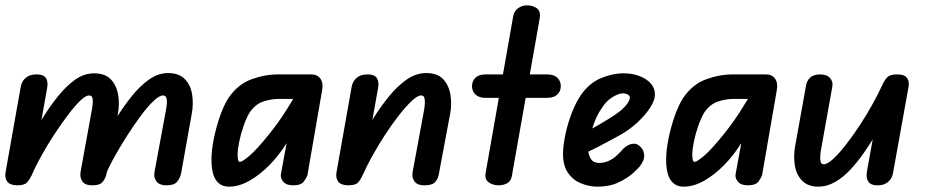

<svg xmlns="http://www.w3.org/2000/svg" viewBox="-27 -695 3487 720"><path d="M36 0Q9 -1 -0.5 -15Q-10 -29 -6 -50L51 -371Q52 -379 58 -389.5Q64 -400 76.5 -408Q89 -416 111 -416Q136 -416 145 -402.5Q154 -389 150 -366L91 -36Q83 -20 73.5 -10Q64 0 36 0ZM320 0Q292 0 282 -14.5Q272 -29 275 -50L316 -275Q319 -290 320.5 -304.5Q322 -319 319.5 -328Q317 -337 307 -337Q294 -337 273.5 -317Q253 -297 228 -264Q203 -231 177 -191.5Q151 -152 128.5 -111.5Q106 -71 91 -36L83 -169Q106 -208 132.5 -251.5Q159 -295 190 -333.5Q221 -372 254.5 -396Q288 -420 326 -420Q367 -420 388.5 -397.5Q410 -375 416 -340Q422 -305 415 -267L372 -41Q368 -25 357.5 -12.5Q347 0 320 0ZM597 0Q571 0 560 -14.5Q549 -29 552 -48L594 -275Q597 -290 598.5 -304.5Q600 -319 597 -328Q594 -337 584 -337Q571 -337 549.5 -317Q528 -297 503 -263.5Q478 -230 452.5 -190.5Q427 -151 404.5 -111Q382 -71 368 -37L359 -169Q382 -208 408.5 -251Q435 -294 466 -333Q497 -372 531.5 -396.5Q566 -421 604 -421Q644 -421 666 -398.5Q688 -376 693.5 -340.5Q699 -305 692 -268L652 -44Q648 -27 637 -13.5Q626 0 597 0Z M832 5Q800 5 783 -19.5Q766 -44 766 -97Q766 -130 774.5 -173Q783 -216 797.5 -258Q812 -300 830 -328Q865 -379 915.5 -397.5Q966 -416 1016 -416H1119V-324H1016Q991 -324 961 -314.5Q931 -305 909 -273Q897 -253 886.5 -223Q876 -193 870 -163.5Q864 -134 864 -114Q864 -107 865.5 -97.5Q867 -88 873 -88Q881 -88 908 -110.5Q935 -133 984 -194Q1019 -238 1045.5 -280Q1072 -322 1096 -363H1165Q1150 -328 1130 -292Q1110 -256 1089 -222Q1068 -188 1047 -157Q1019 -112 983 -75.5Q947 -39 908 -17Q869 5 832 5ZM1072 0Q1046 0 1034.5 -14.5Q1023 -29 1027 -45L1072 -290V-416H1140Q1163 -416 1174.5 -400Q1186 -384 1181 -357L1126 -39Q1123 -29 1112.5 -14.5Q1102 0 1072 0Z M1565 0Q1538 0 1527.5 -14.5Q1517 -29 1520 -48L1562 -275Q1565 -290 1566 -304.5Q1567 -319 1564.5 -328Q1562 -337 1552 -337Q1539 -337 1517 -316.5Q1495 -296 1468.5 -262Q1442 -228 1416 -188Q1390 -148 1368 -108Q1346 -68 1332 -36L1324 -171Q1347 -210 1374 -253Q1401 -296 1432.5 -334.5Q1464 -373 1498.5 -397Q1533 -421 1572 -421Q1613 -421 1634.5 -398.5Q1656 -376 1662 -340.5Q1668 -305 1661 -268L1619 -44Q1617 -27 1606 -13.5Q1595 0 1565 0ZM1277 0Q1250 -1 1240.5 -15Q1231 -29 1235 -50L1292 -371Q1293 -379 1299 -389.5Q1305 -400 1317.5 -408Q1330 -416 1352 -416Q1377 -416 1386 -402.5Q1395 -389 1391 -366L1332 -36Q1324 -19 1314.5 -9.5Q1305 0 1277 0Z M1843 0Q1822 0 1806 -11Q1790 -22 1794 -46L1898 -637Q1902 -655 1917 -665Q1932 -675 1948 -675Q1970 -675 1985.5 -664.5Q2001 -654 1997 -627L1893 -38Q1890 -17 1876 -8.5Q1862 0 1843 0ZM1743 -372Q1743 -391 1756 -403.5Q1769 -416 1794 -416H2024Q2050 -416 2063 -403.5Q2076 -391 2076 -372Q2076 -353 2063 -340.5Q2050 -328 2024 -328H1794Q1769 -328 1756 -340.5Q1743 -353 1743 -372Z M2213 5Q2182 5 2150.5 -8Q2119 -21 2100 -51.5Q2081 -82 2085 -136Q2088 -170 2097 -207Q2106 -244 2120 -278.5Q2134 -313 2151 -338Q2182 -383 2225.5 -401.5Q2269 -420 2312 -420Q2344 -420 2370.5 -410Q2397 -400 2413 -382.5Q2429 -365 2429 -340Q2429 -319 2410.5 -290.5Q2392 -262 2362.5 -235Q2333 -208 2299 -189Q2278 -178 2250 -162.5Q2222 -147 2191 -132Q2160 -117 2132 -104L2146 -187Q2157 -193 2176.5 -203.5Q2196 -214 2217.5 -226.5Q2239 -239 2257 -250Q2298 -275 2316.5 -295.5Q2335 -316 2335 -329Q2335 -336 2327 -340.5Q2319 -345 2309 -345Q2293 -345 2269.5 -330.5Q2246 -316 2230 -290Q2215 -269 2204 -241.5Q2193 -214 2186.5 -185.5Q2180 -157 2179 -134Q2179 -115 2188.5 -99.5Q2198 -84 2220 -84Q2238 -84 2254 -91Q2270 -98 2282 -108.5Q2294 -119 2301 -127Q2319 -149 2338.5 -154.5Q2358 -160 2372 -147Q2386 -136 2388.5 -115.5Q2391 -95 2372 -71Q2367 -64 2346.5 -45.5Q2326 -27 2292.5 -11Q2259 5 2213 5Z M2537 5Q2505 5 2488 -19.5Q2471 -44 2471 -97Q2471 -130 2479.5 -173Q2488 -216 2502.5 -258Q2517 -300 2535 -328Q2570 -379 2620.5 -397.5Q2671 -416 2721 -416H2824V-324H2721Q2696 -324 2666 -314.5Q2636 -305 2614 -273Q2602 -253 2591.5 -223Q2581 -193 2575 -163.5Q2569 -134 2569 -114Q2569 -107 2570.5 -97.5Q2572 -88 2578 -88Q2586 -88 2613 -110.5Q2640 -133 2689 -194Q2724 -238 2750.5 -280Q2777 -322 2801 -363H2870Q2855 -328 2835 -292Q2815 -256 2794 -222Q2773 -188 2752 -157Q2724 -112 2688 -75.5Q2652 -39 2613 -17Q2574 5 2537 5ZM2777 0Q2751 0 2739.5 -14.5Q2728 -29 2732 -45L2777 -290V-416H2845Q2868 -416 2879.5 -400Q2891 -384 2886 -357L2831 -39Q2828 -29 2817.5 -14.5Q2807 0 2777 0Z M3042 5Q3003 5 2981 -17.5Q2959 -40 2953.5 -75.5Q2948 -111 2955 -148L2995 -371Q2997 -390 3010 -403Q3023 -416 3049 -416Q3074 -416 3086 -402Q3098 -388 3094 -369L3053 -140Q3050 -126 3049 -111.5Q3048 -97 3050.5 -88Q3053 -79 3062 -79Q3076 -79 3098 -99.5Q3120 -120 3146.5 -154Q3173 -188 3199 -228Q3225 -268 3247 -308Q3269 -348 3283 -379L3294 -253Q3278 -226 3257.5 -191.5Q3237 -157 3213 -122.5Q3189 -88 3162 -59Q3135 -30 3104.5 -12.5Q3074 5 3042 5ZM3263 0Q3239 0 3229.5 -13.5Q3220 -27 3224 -52L3283 -379Q3291 -396 3301 -406Q3311 -416 3338 -416Q3365 -416 3374.5 -402.5Q3384 -389 3380 -369L3322 -47Q3321 -38 3315 -27Q3309 -16 3296.5 -8Q3284 0 3263 0Z"/></svg>

Font: Edu QLD Beginner SemiBold
Style: Regular
Weight: 600
Designer: Tina and Corey Anderson
Foundry: Google for Education
Version: Version 1.003